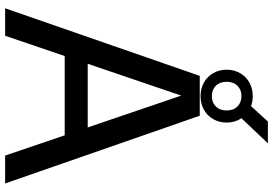

<svg xmlns="http://www.w3.org/2000/svg" viewBox="-174 -864 1039 730"><g transform="rotate(90 345.0 -499.5)"><path d="M572 0 495 -226.5H193.5L116.5 0H12L269 -740H420.5L678 0ZM223 -314H465L344 -669.5ZM430 -898.5Q446.5 -874 446.5 -842.5Q446.5 -814 433.5 -791.2Q420.5 -768.5 397.5 -755.8Q374.5 -743 346 -743Q317.5 -743 294.5 -755.8Q271.5 -768.5 258.5 -791.2Q245.5 -814 245.5 -842.5Q245.5 -870.5 258.5 -893.2Q271.5 -916 294.5 -928.8Q317.5 -941.5 346 -941.5Q365.5 -941.5 384 -935L442.5 -999H525.5ZM400.5 -842.5Q400.5 -868 385.5 -883.2Q370.5 -898.5 346 -898.5Q321.5 -898.5 306.5 -883.2Q291.5 -868 291.5 -842.5Q291.5 -816.5 306.5 -801.2Q321.5 -786 346 -786Q370.5 -786 385.5 -801.2Q400.5 -816.5 400.5 -842.5Z"/></g></svg>

Font: Encode Sans Medium
Style: Regular
Weight: 500
Designer: Multiple Designers
Foundry: Impallari Type
Version: Version 2.000